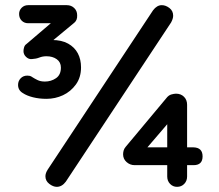

<svg xmlns="http://www.w3.org/2000/svg" viewBox="-20 -722 848 744"><path d="M160 -339Q132 -339 108 -345Q84 -351 69 -361Q50 -372 50 -393Q50 -408 60 -418.5Q70 -429 86 -429Q91 -429 95.5 -428Q100 -427 107 -422Q113 -418 125 -412Q137 -406 154 -406Q178 -406 197 -419Q216 -432 216 -460Q216 -481 200 -492.5Q184 -504 160 -504Q145 -504 132.5 -499Q120 -494 103 -493Q91 -492 81 -501.5Q71 -511 71 -524Q71 -531 73.5 -539Q76 -547 82 -551L184 -638L203 -632H89Q74 -632 64 -642Q54 -652 54 -668Q54 -682 64 -692Q74 -702 89 -702H239Q256 -702 267.5 -691Q279 -680 279 -663Q280 -644 268 -634L169 -552L156 -560Q160 -562 168 -564.5Q176 -567 181 -567Q219 -567 244 -553Q269 -539 281.5 -515.5Q294 -492 294 -461Q294 -422 274 -394.5Q254 -367 224 -353Q194 -339 160 -339ZM200 2Q186 2 171 -9.5Q156 -21 156 -39Q156 -51 165 -65L573 -682Q588 -702 607 -702Q622 -702 636.5 -691Q651 -680 651 -661Q651 -650 643 -635L235 -18Q220 2 200 2ZM666 2Q650 2 639 -9.5Q628 -21 628 -38V-293L660 -278L534 -131L537 -151H730Q765 -150 765 -116Q765 -82 730 -82H502Q484 -82 470.5 -94Q457 -106 457 -124Q457 -131 459 -138.5Q461 -146 467 -153L624 -341Q633 -353 644 -356Q655 -359 662 -359Q681 -359 693 -347Q705 -335 705 -316V-38Q705 -21 694 -9.5Q683 2 666 2Z"/></svg>

Font: Quicksand SemiBold
Style: Regular
Weight: 600
Designer: Andrew Paglinawan
Foundry: Andrew Paglinawan
Version: Version 3.006